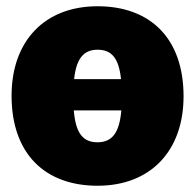

<svg xmlns="http://www.w3.org/2000/svg" viewBox="-20 -574 624 614"><path d="M292 -554C122 -554 17 -442 17 -268C17 -82 124 20 292 20C462 20 567 -92 567 -266C567 -452 460 -554 292 -554ZM292 -415C337 -415 360 -388 367 -321H217C224 -386 247 -415 292 -415ZM292 -119C245 -119 222 -148 216 -221H368C362 -150 339 -119 292 -119Z"/></svg>

Font: Fira Sans Heavy
Style: Regular
Weight: 900
Designer: bBox Type GmbH & Carrois Corporate GbR & Edenspiekermann AG
Foundry: bBox Type GmbH & Carrois Corporate GbR & Edenspiekermann AG
Version: Version 4.300;PS 004.300;hotconv 1.0.88;makeotf.lib2.5.64775